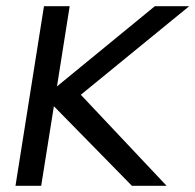

<svg xmlns="http://www.w3.org/2000/svg" viewBox="-20 -600 631 620"><path d="M30 0H113L154 -257L406 0H518L241 -294L591 -580H480L164 -321L205 -580H122Z"/></svg>

Font: Charger Pro
Style: BdObl
Weight: 700
Designer: Jasper
Foundry: Cannot Into Space Fonts
Version: Version 1.09